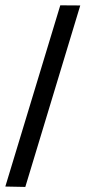

<svg xmlns="http://www.w3.org/2000/svg" viewBox="-54 -680 332 732"><path d="M42.5 32.7 -33.7 31.2 175.8 -659.7 252 -659.2Z"/></svg>

Font: VarendraSemibold
Style: Regular
Weight: 600
Designer: Jacob Thomas
Foundry: Bangla Type Foundry
Version: Version 1.008